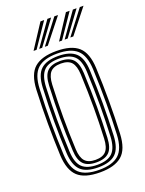

<svg xmlns="http://www.w3.org/2000/svg" viewBox="-146 -837 692 915"><g transform="rotate(-20 200.0 -379.0)"><path d="M200 7.5Q122 7.5 87 -25.4Q52 -58.2 48.2 -133Q44.8 -212.8 44.5 -294.8Q44.2 -376.8 48.2 -466.8Q52 -544.5 88.8 -576Q125.5 -607.5 200 -607.5Q276.2 -607.5 312 -575.2Q347.8 -543 351.2 -466.2Q355 -381.5 355 -296.9Q355 -212.2 351.2 -133Q347.5 -55 310.6 -23.8Q273.8 7.5 200 7.5ZM200 -5.2Q267.8 -5.2 299.9 -34.5Q332 -63.8 335.5 -134Q339 -208 339.2 -291Q339.5 -374 335.5 -465.8Q332.2 -536.2 300 -565.5Q267.8 -594.8 200 -594.8Q131.8 -594.8 99.6 -565.2Q67.5 -535.8 64.2 -465.8Q60 -373 60.2 -293Q60.5 -213 64.2 -134Q67.2 -64.5 99.2 -34.9Q131.2 -5.2 200 -5.2ZM200 -17.8Q138.2 -17.8 110.6 -45.1Q83 -72.5 80 -134.8Q76.2 -216.5 76 -295.5Q75.8 -374.5 80 -464.8Q83 -529 111.6 -555.6Q140.2 -582.2 200 -582.2Q259.2 -582.2 288 -555.9Q316.8 -529.5 319.5 -465.2Q323.2 -380.5 323.4 -299.8Q323.5 -219 319.5 -134.8Q316.5 -71 288 -44.4Q259.5 -17.8 200 -17.8ZM200 -30.8Q252.8 -30.8 276.9 -55.1Q301 -79.5 303.8 -136Q307.5 -215.2 307.6 -293.5Q307.8 -371.8 303.8 -464Q301.2 -522.5 276 -545.9Q250.8 -569.2 200 -569.2Q146.2 -569.2 122.4 -544.6Q98.5 -520 95.8 -463.8Q92 -378.8 91.9 -300.6Q91.8 -222.5 95.8 -135.2Q98.5 -78.2 123.1 -54.5Q147.8 -30.8 200 -30.8ZM200 -43.2Q155.2 -43.2 134.6 -64.8Q114 -86.2 111.8 -135.2Q107.8 -221.5 107.8 -298.8Q107.8 -376 111.8 -463.5Q114 -514.5 135.1 -535.6Q156.2 -556.8 200 -556.8Q244.8 -556.8 265.2 -535.1Q285.8 -513.5 288 -463.2Q292 -369 291.8 -290.8Q291.5 -212.5 288 -136.5Q285.8 -86 265 -64.6Q244.2 -43.2 200 -43.2ZM200 -56Q236.5 -56 253.2 -74.9Q270 -93.8 272 -137Q275.8 -217.8 275.9 -293.2Q276 -368.8 272 -462.8Q270.2 -505.5 253.8 -524.8Q237.2 -544 200 -544Q163 -544 146.2 -525Q129.5 -506 127.5 -463.2Q123.8 -375.5 123.6 -299.5Q123.5 -223.5 127.5 -135.8Q129.5 -93.5 146.4 -74.8Q163.2 -56 200 -56ZM98.8 -645 177.8 -766H196.5L114 -645ZM127.5 -645 213 -766H231.8L142.5 -645ZM156 -645 248.2 -766H267L171.2 -645ZM228 -645 307 -766H325.8L243.2 -645ZM256.5 -645 342.2 -766H361L271.8 -645ZM285.2 -645 377.5 -766H396.2L300.5 -645Z"/></g></svg>

Font: Big Shoulders Inline Text
Style: Regular
Weight: 400
Designer: Patric King
Foundry: XO Type Co
Version: Version 1.000